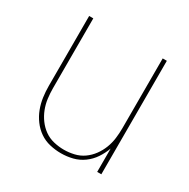

<svg xmlns="http://www.w3.org/2000/svg" viewBox="-126 -637 752 762"><g transform="rotate(30 250.0 -256.0)"><path d="M247 8Q221 8 195.5 2Q170 -4 149 -18.5Q128 -33 112.5 -54Q97 -75 88 -99Q79 -123 75.5 -148.5Q72 -174 72 -200V-520H91V-200Q91 -177 94 -153.5Q97 -130 105.5 -108Q114 -86 128 -67Q142 -48 161 -34.5Q180 -21 203.5 -15.5Q227 -10 250 -10Q273 -10 296.5 -15.5Q320 -21 339 -34.5Q358 -48 372 -67Q386 -86 394.5 -108Q403 -130 406 -153.5Q409 -177 409 -200V-520H428V0H409V-107Q400 -82 385 -59.5Q370 -37 348 -21Q326 -5 300 1.5Q274 8 247 8Z"/></g></svg>

Font: Iosevka Thin
Style: Regular
Weight: 100
Monospace: yes
Designer: Belleve Invis
Foundry: Belleve Invis
Version: Version 32.5.0; ttfautohint (v1.8.4)